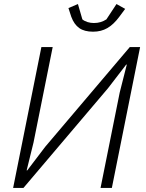

<svg xmlns="http://www.w3.org/2000/svg" viewBox="-20 -931 722 951"><path d="M45 0 185 -698H241L146 -225L112 -87H115L204 -204L623 -698H674L534 0H478L573 -473L608 -611H605L515 -494L96 0ZM441 -774Q398 -774 372.5 -792Q347 -810 333 -848L319 -891L366 -911L388 -835Q399 -826 414 -821.5Q429 -817 445 -817Q463 -817 478 -821.5Q493 -826 507 -835L557 -911L600 -887L571 -848Q543 -810 512 -792Q481 -774 441 -774Z"/></svg>

Font: IBM Plex Sans Light
Style: Italic
Weight: 300
Italic angle: -11.31°
Designer: Mike Abbink, Paul van der Laan, Pieter van Rosmalen
Foundry: Bold Monday
Version: Version 3.201